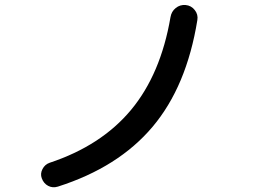

<svg xmlns="http://www.w3.org/2000/svg" viewBox="-20 -756 1040 788"><path d="M217.8 9.8Q196.3 16.6 177.7 6.8Q159.2 -2.9 151.4 -24.4Q144.5 -43 154.3 -62Q164.1 -81.1 183.6 -87.9Q395.5 -158.2 517.6 -304.7Q639.6 -451.2 679.7 -685.5Q683.6 -709 701.2 -723.1Q718.8 -737.3 741.7 -735.4Q764.6 -733.4 779.3 -714.8Q793.9 -696.3 790 -673.8Q746.1 -401.4 606 -235.4Q465.8 -69.3 217.8 9.8Z"/></svg>

Font: Rounded Mgen+ 2p medium
Style: Regular
Weight: 500
Designer: [Source Han Sans]
Ryoko NISHIZUKA  (kana & ideographs); Paul D. Hunt (Latin, Greek & Cyrillic); Wenlong ZHANG  (bopomofo
Version: Version 1.059.20150602